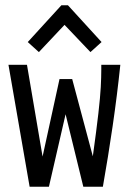

<svg xmlns="http://www.w3.org/2000/svg" viewBox="-20 -705 490 726"><path d="M92 1 12 -460H82L141 -113L205 -406H253L331 -114Q345 -215 352 -276.5Q359 -338 361 -375.5Q363 -413 363 -442V-460H435Q423 -345 406 -228.5Q389 -112 369 1H295L228 -273L165 1ZM127 -508 85 -546 212 -685H237L364 -546L322 -508L224 -611Z"/></svg>

Font: Inconsolata SemiCondensed Medium
Style: Regular
Weight: 500
Width: 4
Monospace: yes
Designer: Raph Levien, Cyreal, Brenton Simpson
Foundry: Raph Levien, Cyreal, Google
Version: Version 3.001; ttfautohint (v1.8.2.53-6de2)